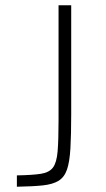

<svg xmlns="http://www.w3.org/2000/svg" viewBox="-20 -708 401 728"><path d="M44 0V-43Q103 -44 135 -49Q167 -54 181 -73Q195 -92 198.5 -134.5Q202 -177 202 -252V-688H250V-275Q250 -197 247 -145.5Q244 -94 234 -65Q224 -36 202 -22.5Q180 -9 142 -5Q104 -1 44 0Z"/></svg>

Font: Saira SemiExpanded ExtraLight
Style: Regular
Weight: 250
Width: 6
Designer: Hector Gatti with collaboration of the Omnibus-Type team
Foundry: Omnibus-Type
Version: Version 1.101